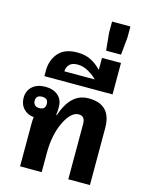

<svg xmlns="http://www.w3.org/2000/svg" viewBox="-145 -1104 916 1192"><g transform="rotate(15 312.5 -508.0)"><path d="M104 0V-279Q104 -300 107 -317Q67 -320 41 -347.5Q15 -375 15 -417Q15 -463 46 -490.5Q77 -518 129 -518Q180 -518 210.5 -491.5Q241 -465 241 -420V-402Q241 -388 238 -366H242Q253 -399 265.5 -422.5Q278 -446 291 -462Q314 -490 342.5 -504Q371 -518 408 -518Q553 -518 553 -366V0H414V-355Q414 -406 373 -406Q347 -406 323.5 -383Q300 -360 281 -318Q262 -278 252.5 -228.5Q243 -179 243 -126V0ZM125 -380Q164 -380 164 -417Q164 -453 125 -453Q86 -453 86 -417Q86 -400 96.5 -390Q107 -380 125 -380Z M105 -580V-617Q105 -683 144.5 -729Q184 -775 265 -775Q318 -775 355.5 -755Q393 -735 417 -708H421V-782H543V-580ZM217 -641H412Q392 -663 357.5 -683Q323 -703 287 -703Q250 -703 233.5 -684.5Q217 -666 217 -641Z M434 -832 423 -945V-1016H541V-945L530 -832Z"/></g></svg>

Font: Noto Sans Thai Looped UI
Style: Bold
Weight: 700
Designer: Cadson Demak Team
Foundry: Cadson Demak Co., Ltd.
Version: Version 1.000; ttfautohint (v1.8.4.7-5d5b)